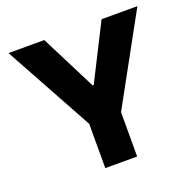

<svg xmlns="http://www.w3.org/2000/svg" viewBox="-128 -858 999 989"><g transform="rotate(-20 372.0 -363.5)"><path d="M18.8 -727.3H215.2L369 -422.9H375.4L529.1 -727.3H725.5L459.5 -242.9V0H284.8V-242.9Z"/></g></svg>

Font: Inter P Extra Bold
Style: Regular
Weight: 800
Designer: Rasmus Andersson
Foundry: rsms
Version: Version 3.018;git-588b23468